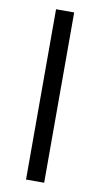

<svg xmlns="http://www.w3.org/2000/svg" viewBox="-83 -745 408 784"><g transform="rotate(10 121.5 -353.0)"><path d="M159.2 0H84V-706.1H159.2Z"/></g></svg>

Font: WEMIX Pretendard Variable
Style: Regular
Weight: 400
Designer: Base glyphs from Inter by Rasmus Andersson; Hangeul glyphs from Noto Sans CJK(Source Han Sans) by Jang Soo-young and Kan
Foundry: Kil Hyung-jin
Version: Version 1.000;Glyphs 3.2 (3208)